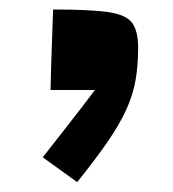

<svg xmlns="http://www.w3.org/2000/svg" viewBox="-20 -817 358 397"><path d="M89.8 -797.4Q166 -797.4 203.6 -792Q241.2 -786.6 253.4 -769.5Q265.6 -752.4 265.6 -718.3Q265.6 -681.6 260.3 -651.1Q254.9 -620.6 241 -590.1Q227.1 -559.6 202.4 -523.7Q177.7 -487.8 139.6 -440.4L68.4 -491.7Q95.2 -525.9 121.3 -559.3Q147.5 -592.8 176.3 -630.9H84.5Q85.4 -673.3 86.9 -715.1Q88.4 -756.8 89.8 -797.4Z"/></svg>

Font: Pinar-DS3-FD ExtraBold
Style: Regular
Weight: 800
Designer: Amin Abedi
Version: Version 3.000